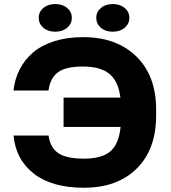

<svg xmlns="http://www.w3.org/2000/svg" viewBox="-20 -901 828 932"><path d="M215.3 -461.4H45.4Q51.8 -518.1 75.9 -564.9Q100.1 -611.8 141.1 -646.7Q182.1 -681.6 243.9 -701.2Q305.7 -720.7 383.3 -720.7Q546.4 -720.7 642.1 -626.7Q737.8 -532.7 737.8 -370.6V-338.4Q737.8 -176.3 643.8 -83Q549.8 10.3 387.2 10.3Q232.4 10.3 144.5 -57.9Q56.6 -126 45.9 -243.2H215.8Q223.6 -184.6 262.9 -157.7Q302.2 -130.9 387.2 -130.9Q473.6 -130.9 515.1 -165.8Q556.6 -200.7 565.4 -284.7H288.6V-427.2H564.5Q554.2 -508.3 510 -543.2Q465.8 -578.1 383.3 -578.1Q298.3 -578.1 261 -549.8Q223.6 -521.5 215.3 -461.4ZM248 -881.3Q283.7 -881.3 306.2 -862.3Q328.6 -843.3 328.6 -814.5Q328.6 -785.6 306.2 -766.4Q283.7 -747.1 248 -747.1Q212.4 -747.1 190.2 -766.4Q168 -785.6 168 -814.5Q168 -843.3 190.4 -862.3Q212.9 -881.3 248 -881.3ZM527.3 -881.3Q563 -881.3 585.4 -862.3Q607.9 -843.3 607.9 -814.5Q607.9 -785.6 585.4 -766.4Q563 -747.1 527.3 -747.1Q491.7 -747.1 469.5 -766.4Q447.3 -785.6 447.3 -814.5Q447.3 -843.3 469.7 -862.3Q492.2 -881.3 527.3 -881.3Z"/></svg>

Font: Bert Sans Black
Style: Regular
Weight: 900
Designer: Christian Robertson, Adam Twardoch, & Cristiano Sobral
Foundry: Google
Version: Version 12.135;January 10, 2020;FontCreator 12.0.0.2547 64-b